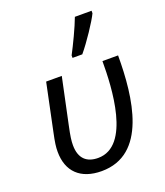

<svg xmlns="http://www.w3.org/2000/svg" viewBox="-148 -906 875 1016"><g transform="rotate(-20 290.0 -398.0)"><path d="M249 10C502 10 539 -298 539 -536H451C451 -390 438 -62 255 -62C192 -62 152 -95 152 -171C152 -195 155 -220 167 -276L222 -536H134L79 -273C67 -217 64 -193 64 -166C64 -55 130 10 249 10ZM308 -606H363C406 -657 471 -755 488 -792V-806H394C375 -754 333 -667 308 -620Z"/></g></svg>

Font: BC Sans
Style: Italic
Weight: 400
Italic angle: -12°
Designer: Monotype Design Team
Designer: Province of B.C.
Foundry: Monotype Imaging Inc.
Version: Version 2.000;GOOG;noto-source:20170915:90ef993387c0